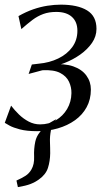

<svg xmlns="http://www.w3.org/2000/svg" viewBox="-34 -542 448 805"><path d="M41 242.5 35 215Q57.5 205 72.8 195.2Q88 185.5 97.5 169Q110.5 147 109 114.5Q107.5 82 114 51.5Q118.5 30.5 132.5 13Q146.5 -4.5 154.5 -15.5L202.5 -43Q184.5 -22 179.5 4.5Q174.5 31 175.5 52.5Q176 64.5 176.2 76.8Q176.5 89 176.5 100.5Q176 134 167 162Q158 190 129 210.5Q113 222 93.8 229.5Q74.5 237 41 242.5ZM121.5 8Q78 8 49.5 0.5Q21 -7 5.8 -15.5Q-9.5 -24 -14 -27L12.5 -99Q27 -80 45.5 -62Q64 -44 86.5 -32.2Q109 -20.5 134 -20.5Q171 -20.5 200.5 -38Q230 -55.5 247.5 -85.2Q265 -115 265.5 -151.5Q266 -176.5 255.2 -199.5Q244.5 -222.5 218.2 -236.2Q192 -250 144 -247.5L86 -232L99.5 -271.5L128.5 -275Q173.5 -279 210.2 -296.8Q247 -314.5 268.8 -344.2Q290.5 -374 290.5 -413Q290.5 -450.5 267.5 -471.2Q244.5 -492 202 -492Q171 -492 147.2 -483.2Q123.5 -474.5 102.2 -458.5Q81 -442.5 55.5 -420L43.5 -474.5Q75 -492.5 105.5 -503Q136 -513.5 165.2 -518Q194.5 -522.5 221 -522.5Q291.5 -522.5 331 -498.5Q370.5 -474.5 370.5 -421Q370.5 -389.5 351.8 -362.2Q333 -335 302.8 -313.5Q272.5 -292 236.8 -278Q201 -264 167.5 -259L182.5 -271.5Q236.5 -276.5 273 -263.8Q309.5 -251 328.2 -225.2Q347 -199.5 347 -166.5Q347 -125 329.2 -92.5Q311.5 -60 280.2 -37.8Q249 -15.5 208.5 -3.8Q168 8 121.5 8Z"/></svg>

Font: Merriweather 120pt Light
Style: Italic
Weight: 300
Italic angle: -7.8°
Version: Version 2.101